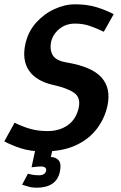

<svg xmlns="http://www.w3.org/2000/svg" viewBox="-33 -696 563 895"><path d="M468 -204Q456 -146 419.5 -97Q383 -48 321 -19Q259 10 169 10Q110 10 65 -4.5Q20 -19 -13 -37L35 -124Q71 -106 107.5 -95.5Q144 -85 189 -85Q244 -85 283 -112.5Q322 -140 334 -194Q344 -242 311.5 -264Q279 -286 215 -300Q136 -318 102.5 -366.5Q69 -415 85 -490Q98 -549 135.5 -590.5Q173 -632 221.5 -654Q270 -676 315 -676Q374 -676 418.5 -662Q463 -648 497 -630L451 -548Q413 -566 383 -576Q353 -586 316 -586Q274 -586 243.5 -561Q213 -536 205 -500Q198 -464 213 -438.5Q228 -413 277 -405Q396 -385 440.5 -334.5Q485 -284 468 -204ZM158 80Q151 80 138.5 81Q126 82 114 84L132 0H212L204 36Q227 36 240.5 51.5Q254 67 246 105Q230 179 137 179Q116 179 100 174Q84 169 70 165L97 114Q108 117 121 119Q134 121 149 121Q177 121 182 100Q185 80 158 80Z"/></svg>

Font: Epunda Sans SemiBold
Style: Italic
Weight: 600
Italic angle: -12.0243°
Designer: Simon Atzbach
Foundry: typofactur
Version: Version 2.204; ttfautohint (v1.8.4.7-5d5b)